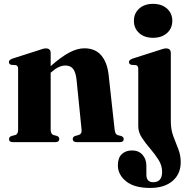

<svg xmlns="http://www.w3.org/2000/svg" viewBox="-20 -718 946 970"><path d="M236 -449.5V-384Q290 -431.5 330.5 -452.8Q371 -474 406 -474Q461 -474 491.5 -438.2Q522 -402.5 529 -338L559 -64.5Q561.5 -39.5 574 -35.5L592 -31Q605 -26 605 -15.5Q605 0 585.5 0H368Q347.5 0 347.5 -16Q347.5 -26 359 -31L377.5 -36Q385.5 -38.5 389.5 -45Q393.5 -51.5 392 -64.5L366.5 -317Q362.5 -352.5 349.5 -369.8Q336.5 -387 310 -387Q277 -387 240 -354L236 -350.5V-63.5Q236 -41 250 -36L268.5 -31Q279.5 -26 279.5 -16Q279.5 0 259.5 0H45Q25.5 0 25.5 -15.5Q25.5 -26 38.5 -31L58 -36Q71.5 -40.5 71.5 -63.5V-370.5Q71.5 -387 59 -389L37 -390.5Q25 -393.5 25 -404.5Q25 -415 41.5 -421.5L173 -463.5Q187.5 -468.5 195.8 -471Q204 -473.5 212 -473.5Q236 -473.5 236 -449.5ZM753 -527Q709.5 -527 683 -551Q656.5 -575 656.5 -613Q656.5 -650.5 683 -674.5Q709.5 -698.5 753 -698.5Q797 -698.5 823.8 -674.5Q850.5 -650.5 850.5 -613Q850.5 -575 823.8 -551Q797 -527 753 -527ZM843 -105.5Q843 -63.5 855.5 -30Q868 3.5 880.5 34.5Q893 65.5 893 101Q893 161 851.8 196.2Q810.5 231.5 738.5 231.5Q658 231.5 616.8 197.8Q575.5 164 575.5 117.5Q575.5 79.5 595.2 60.8Q615 42 647.5 42Q679.5 42 699.5 63.5Q719.5 85 719.5 120V164Q719.5 202.5 754 202.5Q799 202.5 799 150Q799 118 780.8 89.2Q762.5 60.5 738.8 33Q715 5.5 696.8 -22.2Q678.5 -50 678.5 -80V-370.5Q678.5 -387 666 -389L644 -390.5Q631.5 -393.5 631.5 -404.5Q631.5 -415 648.5 -421.5L780 -463.5Q807.5 -473.5 818.5 -473.5Q843 -473.5 843 -449.5Z"/></svg>

Font: Fraunces 72pt S000
Style: Bold
Weight: 700
Version: Version 1.000; ttfautohint (v1.8.3)